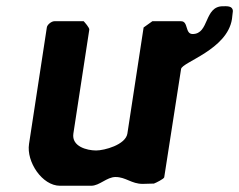

<svg xmlns="http://www.w3.org/2000/svg" viewBox="-20 -588 766 615"><path d="M248 -520H154C145 -520 131 -509 130 -500L73 -127C64 -70 115 7 172 7H272C299 7 322 -21 350 -21C383 -21 401 1 437 1C442 1 468 0 473 0C479 -2 505 -15 506 -20L560 -367C563 -389 708 -429 723 -527C724 -531 725 -549 726 -553C725 -570 706 -568 694 -568C633 -568 651 -479 597 -479C572 -479 584 -520 560 -520H468L440 -500L388 -160C382 -124 314 -106 288 -106C258 -106 209 -119 215 -160L266 -493C267 -499 251 -517 248 -520Z"/></svg>

Font: Asimov Print
Style: CIt
Weight: 500
Designer: Google
Version: Version 2.000980: 2014